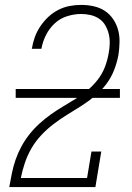

<svg xmlns="http://www.w3.org/2000/svg" viewBox="-20 -763 540 783"><path d="M18 0V-1Q23 -29 28.5 -56.5Q34 -84 43.5 -111.5Q53 -139 67 -165Q81 -191 99.5 -214.5Q118 -238 140.5 -258.5Q163 -279 187.5 -296.5Q212 -314 237.5 -329Q263 -344 288.5 -360Q314 -376 337.5 -395.5Q361 -415 379 -438.5Q397 -462 407.5 -489Q418 -516 423 -545Q423 -545 423 -545Q423 -545 423 -545Q427 -565 427.5 -585.5Q428 -606 423.5 -624.5Q419 -643 409.5 -659.5Q400 -676 384.5 -686.5Q369 -697 350 -701.5Q331 -706 311 -706Q283 -706 254 -697Q225 -688 203 -667.5Q181 -647 167.5 -620Q154 -593 149 -565Q149 -564 149 -564Q149 -564 149 -564H109Q109 -564 109.5 -564.5Q110 -565 110 -565Q114 -589 122 -611.5Q130 -634 144 -655Q158 -676 176.5 -693.5Q195 -711 217.5 -722.5Q240 -734 263.5 -738.5Q287 -743 311 -743Q337 -743 362 -737.5Q387 -732 407 -719Q427 -706 441 -685.5Q455 -665 461.5 -641.5Q468 -618 467.5 -591.5Q467 -565 463 -539Q457 -507 445 -476.5Q433 -446 413 -419.5Q393 -393 366.5 -371Q340 -349 311.5 -331Q283 -313 254.5 -295.5Q226 -278 199 -257.5Q172 -237 148.5 -212Q125 -187 108.5 -158.5Q92 -130 81.5 -99Q71 -68 65 -37H335L353 -145H393L369 0ZM44 -364V-400H469V-364Z"/></svg>

Font: Iosevka Slab XLtObl
Style: Regular
Weight: 200
Italic angle: -9°
Monospace: yes
Designer: Belleve Invis
Foundry: Belleve Invis
Version: Version 11.1.1; ttfautohint (v1.8.3)